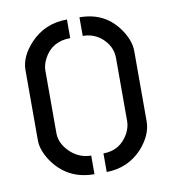

<svg xmlns="http://www.w3.org/2000/svg" viewBox="-65 -576 569 635"><g transform="rotate(-10 219.5 -259.0)"><path d="M37.1 -141.6V-377.9Q37.1 -422.9 78.1 -466.8Q127 -518.6 201.2 -518.6V-456.1Q139.6 -456.1 112.3 -404.3Q101.6 -383.8 101.6 -365.2V-154.3Q101.6 -117.2 136.7 -85.9Q166 -61.5 202.1 -61.5V1Q111.3 1 61.5 -72.3Q37.1 -109.4 37.1 -141.6ZM243.2 1V-61.5Q299.8 -61.5 328.1 -112.3Q338.9 -133.8 338.9 -152.3V-365.2Q338.9 -406.2 303.7 -435.5Q277.3 -456.1 243.2 -456.1V-518.6Q332 -518.6 378.9 -446.3Q402.3 -410.2 402.3 -377.9V-141.6Q402.3 -95.7 363.3 -51.8Q315.4 0 243.2 1Z"/></g></svg>

Font: Post No Bills Colombo
Style: Medium
Weight: 600
Designer: Kosala Senevirathne, Siva Puranthara, Lasantha Premarathna, Tharique Azeez
Foundry: Mooniak
Version: Version 1.220 ; ttfautohint (v1.5)